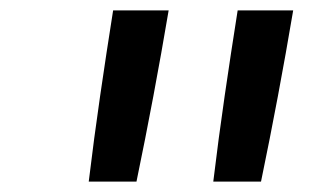

<svg xmlns="http://www.w3.org/2000/svg" viewBox="-20 -792 640 370"><path d="M151 -442Q161 -525 173 -607.5Q185 -690 198 -772H305Q291 -689 275.5 -606.5Q260 -524 243 -442ZM391 -442Q401 -525 413 -607.5Q425 -690 438 -772H545Q531 -689 515.5 -606.5Q500 -524 483 -442Z"/></svg>

Font: Iosevka Etoile Medium Oblique
Style: Regular
Weight: 500
Italic angle: -9°
Designer: Belleve Invis
Foundry: Belleve Invis
Version: Version 15.5.2; ttfautohint (v1.8.4)